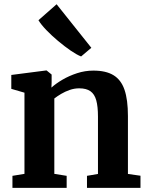

<svg xmlns="http://www.w3.org/2000/svg" viewBox="-20 -906 714 926"><path d="M98 -67.5V-459L34.5 -477.5V-544.5L201 -566H205L229 -546.5V-508L228 -483.5Q249.5 -503 281.5 -521.8Q313.5 -540.5 351.8 -553Q390 -565.5 430.5 -565.5Q491 -565.5 527.5 -543.2Q564 -521 580.5 -473Q597 -425 597 -346.5V-67L657.5 -58.5V0H399.5V-58L452.5 -67V-343.5Q452.5 -392.5 444.2 -422.2Q436 -452 416.2 -466Q396.5 -480 362 -480Q338.5 -480 316.2 -472.2Q294 -464.5 275 -453.2Q256 -442 242 -431V-67.5L301.5 -58V0H40V-58ZM370.5 -634Q350 -642 320.5 -662.2Q291 -682.5 260 -708.5Q229 -734.5 203.5 -761Q178 -787.5 165.5 -808.5L253 -885.5L420.5 -675.5L371.5 -634Z"/></svg>

Font: Merriweather 24pt
Style: Bold
Weight: 700
Designer: Eben Sorkin
Foundry: Eben Sorkin
Version: Version 2.100